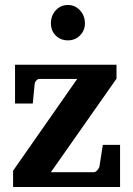

<svg xmlns="http://www.w3.org/2000/svg" viewBox="-20 -746 531 766"><path d="M459 0H32.2V-64.9L288.1 -431.2H137.2Q130.4 -431.2 124.3 -424.1Q118.2 -417 118.2 -410.2L110.8 -333H40V-487.8H444.8V-432.1L183.1 -59.1H355Q361.3 -59.1 368.4 -67.1Q375.5 -75.2 377 -83L390.1 -168H459ZM318.8 -652.8Q318.8 -624.5 299.3 -604.7Q279.8 -585 251 -585Q221.7 -585 202.4 -604.2Q183.1 -623.5 183.1 -652.8Q183.1 -683.6 202.4 -704.8Q221.7 -726.1 251 -726.1Q279.3 -726.1 299.1 -704.8Q318.8 -683.6 318.8 -652.8Z"/></svg>

Font: Veleka
Style: Bold
Weight: 700
Designer: Stefan Peev, Context Ltd, 2016; SIL International, 1997-2014.
Foundry: Stefan Peev, Context Ltd, 2016
Version: Version 1.000